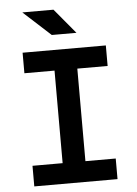

<svg xmlns="http://www.w3.org/2000/svg" viewBox="-60 -946 706 992"><g transform="rotate(-5 293.0 -450.5)"><path d="M77.1 0H508.8V-106.9H351.6V-586.9H508.8V-693.4H77.1V-586.9H233.4V-106.9H77.1ZM235.4 -771.5H363.3L255.4 -900.9H93.8Z"/></g></svg>

Font: Cascadia Code NF SemiBold
Style: Regular
Weight: 600
Monospace: yes
Designer: Aaron Bell
Foundry: Saja Typeworks
Version: Version 2404.023